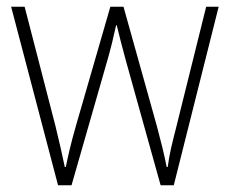

<svg xmlns="http://www.w3.org/2000/svg" viewBox="-20 -549 681 569"><path d="M352 -373 456 0H495L628 -529H591L502 -171C489 -120 482 -92 477 -54H474C467 -90 457 -130 445 -175L346 -529H307L205 -176C190 -124 181 -84 175 -54H172C165 -89 157 -123 144 -177L53 -529H13L152 0H192L299 -373C309 -408 317 -441 324 -474H326C334 -441 342 -410 352 -373Z"/></svg>

Font: Noto Sans Myanmar SemiCondensed ExtraLight
Style: Regular
Weight: 200
Width: 4
Designer: Monotype Design Team
Foundry: Monotype Imaging Inc.
Version: Version 2.107